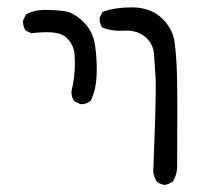

<svg xmlns="http://www.w3.org/2000/svg" viewBox="-20 -388 540 526"><path d="M199.7 -103Q201.2 -102.5 205.1 -102.5Q209 -102.5 215.6 -104.7Q222.2 -106.9 228.5 -111.8Q242.7 -141.1 244.6 -179.2Q245.1 -189 245.1 -199.2Q245.1 -230 240.7 -261.7Q235.4 -301.8 208.5 -328.1Q181.6 -354.5 154.3 -357.9Q130.4 -360.8 107.9 -360.8Q102.5 -360.8 97.2 -360.8Q71.8 -359.9 51.3 -348.6L43.5 -332.5Q43 -330.6 43 -329.1Q43 -314.9 50.3 -304.2L65.9 -296.9Q90.3 -299.8 104.5 -299.8Q118.7 -299.8 126.5 -298.8Q147.5 -296.4 158.7 -287.6Q181.6 -269 184.1 -239.7Q185.1 -227.1 185.1 -213.9Q185.1 -176.3 176.3 -140.1Q175.8 -137.7 175.8 -135.7Q175.8 -121.6 183.1 -110.8ZM308.6 -303.7 325.2 -304.2Q360.8 -304.2 381.8 -283.2Q399.9 -265.6 401.9 -240Q403.8 -214.4 406.2 -176.3Q406.7 -168 406.7 -150.9Q406.7 -89.4 399.9 83.5Q401.9 98.1 409.7 109.4Q418.5 116.7 430.7 118.7Q442.9 116.7 453.6 109.4Q465.3 90.3 465.3 68.4Q465.8 -11.7 465.8 -81.8Q465.8 -151.9 464.8 -182.6Q463.4 -232.9 458.5 -271.5Q454.1 -307.6 425 -336.7Q396 -365.7 347.2 -367.7Q341.8 -367.7 336.4 -367.7Q294.9 -367.7 260.7 -355.5L253.4 -340.3Q252.9 -338.4 252.9 -336.9Q252.9 -322.8 260.3 -312.5Q282.7 -303.7 308.6 -303.7Z"/></svg>

Font: NaikaiFont
Style: Light
Weight: 300
Version: Version 1.89